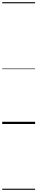

<svg xmlns="http://www.w3.org/2000/svg" viewBox="-20 -1130 340 1750"><path d="M0 590H300V600H0ZM0 -20H300V0H0ZM0 -505H300V-500H0ZM0 -1110H300V-1100H0Z"/></svg>

Font: Playwrite FR Moderne Guides
Style: Regular
Weight: 400
Designer: Veronika Burian, José Scaglione
Foundry: TypeTogether
Version: Version 1.003